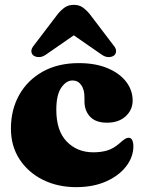

<svg xmlns="http://www.w3.org/2000/svg" viewBox="-20 -757 598 791"><path d="M526.5 -342.5Q526.5 -304.5 497.8 -278Q469 -251.5 421 -251.5Q374.5 -251.5 351.2 -276.2Q328 -301 328 -339.5V-355.5Q328 -388 314.5 -406.8Q301 -425.5 279 -425.5Q253 -425.5 232.5 -396Q212 -366.5 212 -305Q212 -218 255 -173.8Q298 -129.5 364.5 -129.5Q396.5 -129.5 422.2 -137.2Q448 -145 473.5 -167.5Q488 -180.5 495.5 -185Q503 -189.5 510 -189.5Q520 -189.5 524.8 -179.5Q529.5 -169.5 529.5 -155Q529.5 -110.5 499.8 -71.8Q470 -33 417 -9.5Q364 14 294 14Q217.5 14 156.8 -16.2Q96 -46.5 60.5 -100.8Q25 -155 25 -227.5Q25 -305 59.2 -366Q93.5 -427 156.2 -462Q219 -497 304.5 -497Q373 -497 422.8 -476.2Q472.5 -455.5 499.5 -420.5Q526.5 -385.5 526.5 -342.5ZM450.5 -529Q442 -522 428 -521.8Q414 -521.5 399.5 -531.5L284 -611.5L168.5 -531.5Q154 -521.5 140 -521.8Q126 -522 117 -529Q109.5 -535.5 109.2 -546.5Q109 -557.5 120.5 -571L219 -700.5Q234 -718 248.5 -727.5Q263 -737 284 -737Q305 -737 319.2 -727.5Q333.5 -718 348.5 -700.5L447 -571Q458.5 -557.5 458.2 -546.5Q458 -535.5 450.5 -529Z"/></svg>

Font: Fraunces 9pt S000 Black
Style: Regular
Weight: 900
Version: Version 1.000; ttfautohint (v1.8.3)